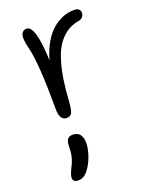

<svg xmlns="http://www.w3.org/2000/svg" viewBox="-154 -575 761 987"><g transform="rotate(-20 226.5 -81.5)"><path d="M152.8 12.2Q134.8 12.2 125 -3.7Q115.2 -19.5 115.2 -46.9Q115.2 -298.8 92.8 -389.2Q83 -427.7 83 -451.2Q83 -468.8 91.3 -479.5Q99.6 -490.2 115.2 -490.2Q163.6 -490.2 170.9 -296.9Q186 -351.1 210 -391.1Q233.9 -431.2 262 -453.6Q290 -476.1 318.6 -486.6Q347.2 -497.1 377 -497.1Q411.1 -497.1 411.1 -469.2Q411.1 -457.5 403.1 -447.8Q395 -438 379.9 -436Q340.3 -429.2 310.1 -407.2Q279.8 -385.3 259.8 -353.5Q239.7 -321.8 225.8 -274.9Q211.9 -228 204.6 -178.5Q197.3 -128.9 192.9 -64Q189.9 -19 181.9 -3.4Q173.8 12.2 152.8 12.2ZM70.8 310.1Q70.8 293 90.8 253.9Q113.8 210.4 113.8 153.8Q113.8 127.4 122.6 115.2Q131.3 103 150.9 103Q203.1 103 203.1 167Q203.1 197.8 189.2 237.3Q175.3 276.9 151.9 306.2Q129.4 334 100.1 334Q70.8 334 70.8 310.1Z"/></g></svg>

Font: Shantell Sans Normal
Style: Regular
Weight: 300
Designer: Stephen Nixon, Anya Danilova, Shantell Martin
Foundry: Arrow Type
Version: Version 1.006;[559af2be0]